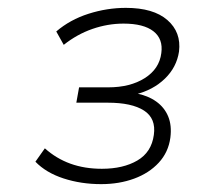

<svg xmlns="http://www.w3.org/2000/svg" viewBox="-20 -729 503 488"><path d="M237 -261Q186 -261 141.5 -275.5Q97 -290 70 -318L94 -352Q123 -326 159 -313Q195 -300 239 -300Q293 -300 329 -321Q365 -342 371 -386Q377 -428 346 -448Q315 -468 254 -468H174L181 -507H255Q311 -507 348 -530.5Q385 -554 390 -594Q395 -630 370 -649.5Q345 -669 294 -669Q254 -669 215 -655.5Q176 -642 142 -615L123 -649Q158 -679 205 -694Q252 -709 300 -709Q370 -709 405.5 -678Q441 -647 435 -598Q429 -558 399 -529Q369 -500 324 -489L325 -492Q356 -486 377 -471Q398 -456 407.5 -433Q417 -410 413 -379Q408 -342 383.5 -315.5Q359 -289 321 -275Q283 -261 237 -261Z"/></svg>

Font: Nunito Sans 10pt SemiExpanded ExtraLight
Style: Italic
Weight: 250
Width: 6
Italic angle: -9°
Designer: Vernon Adams
Foundry: Vernon Adams
Version: Version 3.101;gftools[0.9.27]